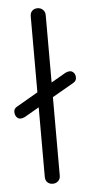

<svg xmlns="http://www.w3.org/2000/svg" viewBox="-52 -742 368 779"><g transform="rotate(-5 131.5 -352.5)"><path d="M247.1 -394 162.1 -345.2V-25.9Q162.1 -11.7 153.1 -3.4Q144 4.9 131.1 4.9Q118.2 4.9 109.6 -3.2Q101.1 -11.2 101.1 -25.9V-309.1L42 -274.9Q32.2 -270 23.4 -270Q14.6 -270 7.8 -278.1Q1 -286.1 1 -299.8Q1 -313.5 16.1 -320.8L101.1 -370.1V-679.2Q101.1 -694.3 109.6 -702.1Q118.2 -710 131.1 -710Q144 -710 153.1 -701.4Q162.1 -692.9 162.1 -679.2V-404.8L221.2 -439Q230.5 -443.8 239.3 -443.8Q248 -443.8 255.1 -436.5Q262.2 -429.2 262.2 -415.5Q262.2 -401.9 247.1 -394Z"/></g></svg>

Font: Nunito-Light
Style: Regular
Weight: 300
Designer: Vernon Adams
Foundry: newtypography
Version: Version 3.000